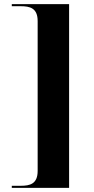

<svg xmlns="http://www.w3.org/2000/svg" viewBox="-20 -780 454 928"><path d="M37 128H314V-760H37V-750H80C125 -750 162 -741 162 -678V46C162 109 125 118 80 118H37Z"/></svg>

Font: Noto Serif Display
Style: Bold
Weight: 700
Designer: Monotype Design Team
Foundry: Monotype Imaging Inc.
Version: Version 2.009